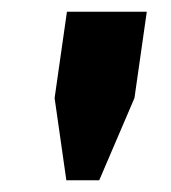

<svg xmlns="http://www.w3.org/2000/svg" viewBox="-20 -706 292 327"><path d="M209 -539 149 -399H93L73 -539L94 -686H230Z"/></svg>

Font: Chivo ExtraBold Italic
Style: Regular
Weight: 800
Italic angle: -8.05°
Designer: Hector Gatti
Foundry: Omnibus-Type
Version: Version 1.007